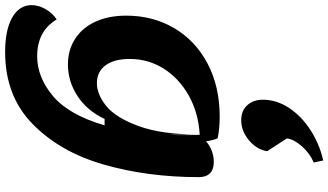

<svg xmlns="http://www.w3.org/2000/svg" viewBox="-305 -758 1281 749"><g transform="rotate(90 335.5 -383.5)"><path d="M652 -519Q652 -319 603 -148Q554 23 444.5 130Q335 237 164 237Q78 237 29.5 209.5Q-19 182 -19 133Q-19 106 -3 78.5Q13 51 37 36Q82 112 181 112Q262 112 335.5 50.5Q409 -11 450 -151H425Q393 -83 336 -45.5Q279 -8 212 -8Q156 -8 112.5 -36Q69 -64 45.5 -115.5Q22 -167 22 -235Q22 -340 71 -423Q120 -506 209.5 -553Q299 -600 416 -600Q463 -600 501 -592Q509 -571 512 -547Q548 -577 593 -577Q622 -577 637 -562Q652 -547 652 -519ZM487 -402Q488 -421 488 -461Q488 -501 487 -522H486ZM486 -522Q401 -517 334 -479.5Q267 -442 229 -382Q191 -322 191 -249Q191 -188 216 -154.5Q241 -121 286 -121Q329 -121 374.5 -157.5Q420 -194 453 -284Q486 -374 486 -522ZM430 -684Q392 -684 371 -708Q350 -732 350 -768Q350 -822 382 -870.5Q414 -919 468 -954Q522 -989 587 -1004L595 -967Q558 -951 531 -920Q504 -889 501 -862L551 -785Q544 -744 508 -714Q472 -684 430 -684Z"/></g></svg>

Font: Lemonada SemiBold
Style: Regular
Weight: 600
Designer: Mohamed Gaber (Arabic) Eduardo Tunni (Latin)
Foundry: Kief Type Foundry
Version: Version 3.006